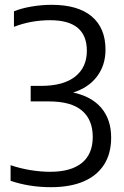

<svg xmlns="http://www.w3.org/2000/svg" viewBox="-20 -769 517 798"><path d="M442 -197Q442 -131.5 413 -85.5Q384 -39.5 328 -15.2Q272 9 192 9Q102 9 24 -17.5V-82.5Q63.5 -69 106.2 -62Q149 -55 189 -55Q275 -55 320.2 -91.8Q365.5 -128.5 365.5 -200Q365.5 -271 320.8 -309.2Q276 -347.5 183 -347.5H107.5V-412H149.5Q243.5 -412 292.2 -450.5Q341 -489 341 -558Q341 -685 188.5 -685Q108.5 -685 38 -657.5V-722Q68.5 -734.5 110.8 -741.8Q153 -749 194.5 -749Q304 -749 361.2 -700.8Q418.5 -652.5 418.5 -562.5Q418.5 -498 383.2 -451.2Q348 -404.5 284 -384.5Q361 -368 401.5 -320Q442 -272 442 -197Z"/></svg>

Font: Encode Sans Semi Condensed
Style: Regular
Weight: 400
Width: 4
Designer: Multiple Designers
Foundry: Impallari Type
Version: Version 2.000